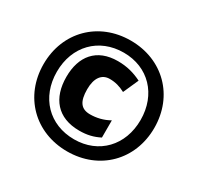

<svg xmlns="http://www.w3.org/2000/svg" viewBox="-156 -908 1135 1102"><g transform="rotate(30 412.0 -357.0)"><path d="M412 10C625 10 779 -144 779 -357C779 -570 625 -724 412 -724C199 -724 45 -570 45 -357C45 -144 199 10 412 10ZM412 -70C247 -70 133 -188 133 -357C133 -526 247 -644 412 -644C575 -644 688 -526 688 -357C688 -188 575 -70 412 -70ZM413 -128C465 -128 505 -138 546 -159V-273C506 -250 462 -240 420 -240C361 -240 334 -274 334 -357C334 -432 365 -473 417 -473C455 -473 486 -464 520 -446L565 -547C517 -571 468 -585 407 -585C266 -585 195 -495 195 -359C195 -219 268 -128 413 -128Z"/></g></svg>

Font: Noto Sans UI Black
Style: Regular
Weight: 900
Designer: Monotype Design Team
Foundry: Monotype Imaging Inc.
Version: Version 1.901